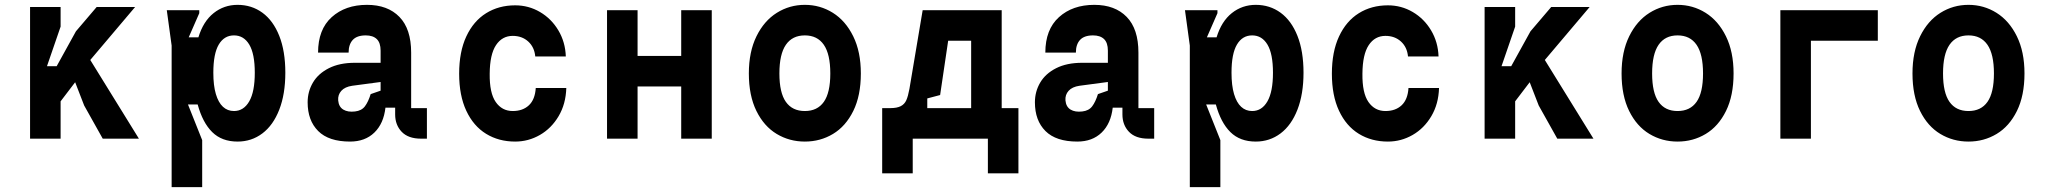

<svg xmlns="http://www.w3.org/2000/svg" viewBox="-20 -572 8440 792"><path d="M230 -543.2V-462.2L173.8 -299H213.8L293.2 -442.8L378.8 -543.2H537.4L352.4 -324.6L553 0H403.8L327.2 -136.8L290 -232.8L230 -154V0H104V-543.2Z M688 -384 668 -530H802V-517.6L758.4 -418H798.4Q818.4 -483.8 861.2 -517.9Q904 -552 960 -552Q1018 -552 1062.5 -519.5Q1107 -487 1132 -424Q1157 -361 1157 -272Q1157 -184 1132 -119.7Q1107 -55.4 1062.3 -21.7Q1017.6 12 960 12Q895 12 855.4 -27.1Q815.8 -66.2 795.4 -141H755.4L814 6V200H688ZM860 -272Q860 -219.2 870.4 -184.1Q880.8 -149 899.7 -131.5Q918.6 -114 945.2 -114Q985 -114 1008 -153.7Q1031 -193.4 1031 -272Q1031 -350 1008.3 -388Q985.6 -426 945.2 -426Q904.8 -426 882.4 -388.2Q860 -350.4 860 -272Z M1741 0H1717Q1664 0 1637 -28.3Q1610 -56.6 1610 -100V-128H1570Q1562.6 -62.4 1524.3 -25.2Q1486 12 1424 12Q1336 12 1292.5 -31.5Q1249 -75 1249 -150Q1249 -194.2 1270.8 -231.3Q1292.6 -268.4 1336.6 -290.7Q1380.6 -313 1444 -313H1550V-363Q1550 -395.6 1534.2 -410.8Q1518.4 -426 1488.6 -426Q1452.4 -426 1435.2 -407.4Q1418 -388.8 1418 -355H1292Q1292 -450.4 1348.2 -501.2Q1404.4 -552 1494 -552Q1579.2 -552 1627.6 -502.3Q1676 -452.6 1676 -355V-126H1741ZM1509 -183.8 1550 -198V-233.8L1432.8 -218.2Q1402.8 -213.8 1388 -197.4Q1373.2 -181 1375 -157.8Q1377.4 -131.2 1396.2 -119.9Q1415 -108.6 1444.4 -112.2Q1471.4 -115.2 1485.2 -133.4Q1499 -151.6 1509 -183.8Z M2105 -550Q2160.6 -550 2207.6 -522.4Q2254.6 -494.8 2283.3 -446.6Q2312 -398.4 2314 -339H2188Q2184.4 -377.6 2158.9 -400.8Q2133.4 -424 2095 -424Q2051.4 -424 2026 -385.8Q2000.6 -347.6 2000 -268Q1999 -188.4 2024.9 -151.2Q2050.8 -114 2095 -114Q2136.4 -114 2161.7 -137.7Q2187 -161.4 2190 -209H2316Q2314 -143 2284.3 -92.8Q2254.6 -42.6 2207.1 -15.3Q2159.6 12 2105 12Q2037.4 12 1985.2 -20Q1933 -52 1903.5 -115Q1874 -178 1874 -268Q1874 -358.4 1903.5 -421.7Q1933 -485 1985.2 -517.5Q2037.4 -550 2105 -550Z M2610 -215.4V0H2484V-530H2610V-341.4H2790V-530H2916V0H2790V-215.4Z M3300 -426Q3248.4 -426 3221.7 -387.2Q3195 -348.4 3195 -269Q3195 -189.6 3221.7 -151.8Q3248.4 -114 3300 -114Q3351.6 -114 3378.3 -151.8Q3405 -189.6 3405 -269Q3405 -348.4 3378.3 -387.2Q3351.6 -426 3300 -426ZM3300 -552Q3363 -552 3415.5 -519.2Q3468 -486.4 3499.5 -422.4Q3531 -358.4 3531 -269Q3531 -177.6 3499.8 -114.3Q3468.6 -51 3416.1 -19.5Q3363.6 12 3300 12Q3236.4 12 3183.9 -19.5Q3131.4 -51 3100.2 -114.3Q3069 -177.6 3069 -269Q3069 -358.4 3100.5 -422.4Q3132 -486.4 3184.5 -519.2Q3237 -552 3300 -552Z M3619 143V-126H3652Q3680 -126 3695.6 -134.1Q3711.2 -142.2 3718.5 -158.5Q3725.8 -174.8 3731.4 -205.4L3786 -530H4112V-126H4181V143H4055V0H3745V143ZM3986 -126V-404H3891.2L3858 -180L3805 -166V-126Z M4741 0H4717Q4664 0 4637 -28.3Q4610 -56.6 4610 -100V-128H4570Q4562.6 -62.4 4524.3 -25.2Q4486 12 4424 12Q4336 12 4292.5 -31.5Q4249 -75 4249 -150Q4249 -194.2 4270.8 -231.3Q4292.6 -268.4 4336.6 -290.7Q4380.6 -313 4444 -313H4550V-363Q4550 -395.6 4534.2 -410.8Q4518.4 -426 4488.6 -426Q4452.4 -426 4435.2 -407.4Q4418 -388.8 4418 -355H4292Q4292 -450.4 4348.2 -501.2Q4404.4 -552 4494 -552Q4579.2 -552 4627.6 -502.3Q4676 -452.6 4676 -355V-126H4741ZM4509 -183.8 4550 -198V-233.8L4432.8 -218.2Q4402.8 -213.8 4388 -197.4Q4373.2 -181 4375 -157.8Q4377.4 -131.2 4396.2 -119.9Q4415 -108.6 4444.4 -112.2Q4471.4 -115.2 4485.2 -133.4Q4499 -151.6 4509 -183.8Z M4888 -384 4868 -530H5002V-517.6L4958.4 -418H4998.4Q5018.4 -483.8 5061.2 -517.9Q5104 -552 5160 -552Q5218 -552 5262.5 -519.5Q5307 -487 5332 -424Q5357 -361 5357 -272Q5357 -184 5332 -119.7Q5307 -55.4 5262.3 -21.7Q5217.6 12 5160 12Q5095 12 5055.4 -27.1Q5015.8 -66.2 4995.4 -141H4955.4L5014 6V200H4888ZM5060 -272Q5060 -219.2 5070.4 -184.1Q5080.8 -149 5099.7 -131.5Q5118.6 -114 5145.2 -114Q5185 -114 5208 -153.7Q5231 -193.4 5231 -272Q5231 -350 5208.3 -388Q5185.6 -426 5145.2 -426Q5104.8 -426 5082.4 -388.2Q5060 -350.4 5060 -272Z M5705 -550Q5760.6 -550 5807.6 -522.4Q5854.6 -494.8 5883.3 -446.6Q5912 -398.4 5914 -339H5788Q5784.4 -377.6 5758.9 -400.8Q5733.4 -424 5695 -424Q5651.4 -424 5626 -385.8Q5600.6 -347.6 5600 -268Q5599 -188.4 5624.9 -151.2Q5650.8 -114 5695 -114Q5736.4 -114 5761.7 -137.7Q5787 -161.4 5790 -209H5916Q5914 -143 5884.3 -92.8Q5854.6 -42.6 5807.1 -15.3Q5759.6 12 5705 12Q5637.4 12 5585.2 -20Q5533 -52 5503.5 -115Q5474 -178 5474 -268Q5474 -358.4 5503.5 -421.7Q5533 -485 5585.2 -517.5Q5637.4 -550 5705 -550Z M6230 -543.2V-462.2L6173.8 -299H6213.8L6293.2 -442.8L6378.8 -543.2H6537.4L6352.4 -324.6L6553 0H6403.8L6327.2 -136.8L6290 -232.8L6230 -154V0H6104V-543.2Z M6900 -426Q6848.4 -426 6821.7 -387.2Q6795 -348.4 6795 -269Q6795 -189.6 6821.7 -151.8Q6848.4 -114 6900 -114Q6951.6 -114 6978.3 -151.8Q7005 -189.6 7005 -269Q7005 -348.4 6978.3 -387.2Q6951.6 -426 6900 -426ZM6900 -552Q6963 -552 7015.5 -519.2Q7068 -486.4 7099.5 -422.4Q7131 -358.4 7131 -269Q7131 -177.6 7099.8 -114.3Q7068.6 -51 7016.1 -19.5Q6963.6 12 6900 12Q6836.4 12 6783.9 -19.5Q6731.4 -51 6700.2 -114.3Q6669 -177.6 6669 -269Q6669 -358.4 6700.5 -422.4Q6732 -486.4 6784.5 -519.2Q6837 -552 6900 -552Z M7324 -530H7726V-404H7450V0H7324Z M8100 -426Q8048.4 -426 8021.7 -387.2Q7995 -348.4 7995 -269Q7995 -189.6 8021.7 -151.8Q8048.4 -114 8100 -114Q8151.6 -114 8178.3 -151.8Q8205 -189.6 8205 -269Q8205 -348.4 8178.3 -387.2Q8151.6 -426 8100 -426ZM8100 -552Q8163 -552 8215.5 -519.2Q8268 -486.4 8299.5 -422.4Q8331 -358.4 8331 -269Q8331 -177.6 8299.8 -114.3Q8268.6 -51 8216.1 -19.5Q8163.6 12 8100 12Q8036.4 12 7983.9 -19.5Q7931.4 -51 7900.2 -114.3Q7869 -177.6 7869 -269Q7869 -358.4 7900.5 -422.4Q7932 -486.4 7984.5 -519.2Q8037 -552 8100 -552Z"/></svg>

Font: Fliege Mono Thin
Style: Regular
Weight: 100
Version: Version 0.020;Glyphs 3.3 (3306)